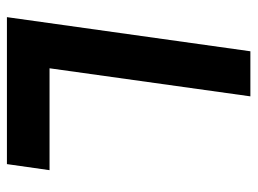

<svg xmlns="http://www.w3.org/2000/svg" viewBox="-112 -614 726 541"><g transform="rotate(90 250.5 -343.0)"><path d="M124 -686H251L171.9 -120.1H459L441.9 0H27.8Z"/></g></svg>

Font: Archivo Narrow
Style: Bold Italic
Weight: 700
Italic angle: -8°
Designer: Hector Gatti
Foundry: Hector Gatti
Version: 1.002; ttfautohint (v0.8)